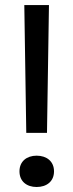

<svg xmlns="http://www.w3.org/2000/svg" viewBox="-20 -728 290 760"><path d="M173.8 -708H76.2L84 -202.1H166ZM125 -111.8C85.9 -111.8 57.1 -89.4 57.1 -49.8C57.1 -9.8 85.9 12.2 125 12.2C164.6 12.2 193.8 -9.8 193.8 -49.8C193.8 -89.4 164.6 -111.8 125 -111.8Z"/></svg>

Font: Inder
Style: Regular
Weight: 400
Designer: Irina Smirnova
Foundry: Irina Smirnova
Version: Version 1.001